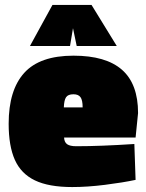

<svg xmlns="http://www.w3.org/2000/svg" viewBox="-20 -743 592 776"><path d="M15 -243Q15 -379 78 -448.5Q141 -518 277 -518Q408 -518 473 -461Q538 -404 538 -286L528 -187H239Q240 -168 251.5 -160Q263 -152 288 -152Q386 -152 523 -161L528 -16Q476 -5 404.5 4Q333 13 272 13Q177 13 121 -14Q65 -41 40 -97Q15 -153 15 -243ZM314 -309Q314 -338 305.5 -350Q297 -362 277 -362Q255 -362 247 -350Q239 -338 238 -309ZM192 -723H350L452 -557H290L275 -629L263 -557H101Z"/></svg>

Font: Cairo Black
Style: Regular
Weight: 900
Designer: Mohamed Gaber, Accademia di Belle Arti di Urbino and others
Foundry: Kief Type Foundry, Accademia di Belle Arti di Urbino and others
Version: Version 3.011